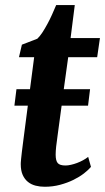

<svg xmlns="http://www.w3.org/2000/svg" viewBox="-20 -711 406 741"><path d="M60.1 -77.6Q60.1 -80.1 60.3 -84.2Q60.5 -88.4 61.5 -98.4Q62.5 -108.4 64.5 -125.5Q66.4 -142.6 70.3 -171.4L87.4 -303.2H35.6L43.5 -366.7H95.7L111.8 -490.2H53.2L64.5 -538.6L124 -561.5Q133.8 -570.8 143.6 -585.7Q153.3 -600.6 162.8 -618.2Q172.4 -635.7 180.9 -654.8Q189.5 -673.8 196.8 -691.4H268.6L252.4 -564H365.7L355 -490.2H243.2L226.1 -366.7H327.6L319.8 -303.2H217.8L202.6 -190.4Q198.7 -164.6 196.8 -146Q194.8 -127.4 194.8 -114.3Q194.8 -90.8 202.9 -81.5Q210.9 -72.3 232.9 -72.3Q242.2 -72.3 253.9 -75Q265.6 -77.6 277.3 -82Q289.1 -86.4 300.3 -92.5Q311.5 -98.6 320.3 -105.5L331.1 -66.9Q321.3 -55.2 304 -41.7Q286.6 -28.3 263.4 -16.8Q240.2 -5.4 211.9 2.2Q183.6 9.8 152.3 9.8Q134.3 9.8 117.7 5.6Q101.1 1.5 88.1 -8.8Q75.2 -19 67.6 -35.9Q60.1 -52.7 60.1 -77.6Z"/></svg>

Font: Merriweather Bold
Style: Italic
Weight: 700
Italic angle: -7°
Designer: Eben Sorkin ( eben@eyebytes.com )
Foundry: Eben Sorkin ( eben@eyebytes.com )
Version: Version 1.5; ttfautohint (v0.97) -l 13 -r 13 -G 200 -x 24 -f